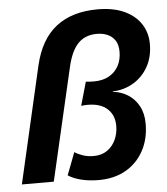

<svg xmlns="http://www.w3.org/2000/svg" viewBox="-52 -770 718 827"><g transform="rotate(-5 306.5 -356.5)"><path d="M342 10Q299 10 264.5 1Q230 -8 210 -22L247 -119Q262 -109 283 -102Q304 -95 329 -95Q364 -95 388 -112Q412 -129 424.5 -156.5Q437 -184 437 -216Q437 -262 407.5 -289.5Q378 -317 322 -317Q315 -317 308 -316.5Q301 -316 294 -315L323 -417Q333 -416 341.5 -415.5Q350 -415 358 -415Q397 -415 424 -430.5Q451 -446 465 -472.5Q479 -499 479 -533Q479 -562 467.5 -580.5Q456 -599 435.5 -608.5Q415 -618 388 -618Q337 -618 306 -585.5Q275 -553 259 -480L148 0H10L126 -505Q152 -616 221 -669.5Q290 -723 400 -723Q468 -723 515 -701.5Q562 -680 587 -642Q612 -604 612 -555Q612 -499 588.5 -457Q565 -415 525 -391Q485 -367 435 -365V-363Q470 -360 499.5 -341.5Q529 -323 546.5 -291Q564 -259 564 -214Q564 -148 536 -97Q508 -46 458.5 -18Q409 10 342 10Z"/></g></svg>

Font: Kantumruy Pro SemiBold
Style: Italic
Weight: 600
Italic angle: -13°
Version: Version 1.002